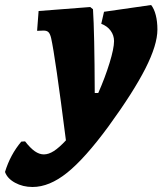

<svg xmlns="http://www.w3.org/2000/svg" viewBox="-144 -504 648 766"><path d="M459 -484Q471 -469 477.5 -443.5Q484 -418 484 -386Q484 -325 436 -230.5Q388 -136 289 0Q195 128 124 185Q53 242 -14 242Q-53 242 -84 225Q-115 208 -124 182Q-103 113 -59 61L-44 60Q-23 87 -5 99.5Q13 112 31 112Q50 112 71 98.5Q92 85 119 56Q76 -281 60 -352Q56 -369 49.5 -375.5Q43 -382 30 -382L4 -381L10 -460L216 -476L227 -467Q233 -376 234 -133H248Q275 -194 293 -252.5Q311 -311 311 -340Q311 -363 297.5 -381.5Q284 -400 260 -409L271 -457Z"/></svg>

Font: Alegreya Black
Style: Italic
Weight: 900
Italic angle: -7°
Designer: Juan Pablo del Peral
Foundry: Huerta Tipografica
Version: Version 2.007; ttfautohint (v1.6)